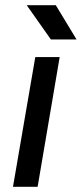

<svg xmlns="http://www.w3.org/2000/svg" viewBox="-20 -720 315 740"><path d="M30 0 116 -500H210L125 0ZM176 -568 83 -700H195L275 -568Z"/></svg>

Font: Figtree Medium
Style: Italic
Weight: 500
Italic angle: -9.5°
Foundry: Erik Kennedy
Version: Version 2.001; ttfautohint (v1.8.4.7-5d5b);gftools[0.9.27]